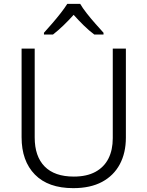

<svg xmlns="http://www.w3.org/2000/svg" viewBox="-20 -966 765 996"><path d="M633 -252Q633 -173 601.5 -114Q570 -55 509.5 -22.5Q449 10 360 10Q230 10 161 -60.5Q92 -131 92 -254V-714H160V-253Q160 -155 211.5 -102.5Q263 -50 363 -50Q430 -50 475 -74.5Q520 -99 542.5 -143.5Q565 -188 565 -249V-714H633ZM396 -946Q408 -925 429.5 -897.5Q451 -870 475 -843Q499 -816 517 -796V-787H469Q442 -807 414.5 -834Q387 -861 362 -889Q337 -861 309.5 -834.5Q282 -808 255 -787H208V-796Q227 -817 250 -843.5Q273 -870 294.5 -897.5Q316 -925 329 -946Z"/></svg>

Font: Noto Sans Oriya Light
Style: Regular
Weight: 300
Version: Version 2.003